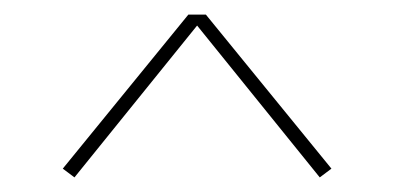

<svg xmlns="http://www.w3.org/2000/svg" viewBox="-20 -713 540 263"><path d="M82 -470 66 -482 238 -693H262L434 -482L418 -470L250 -678Z"/></svg>

Font: Iosevka SS18 Thin
Style: Regular
Weight: 100
Monospace: yes
Designer: Belleve Invis
Foundry: Belleve Invis
Version: Version 25.1.1; ttfautohint (v1.8.4)